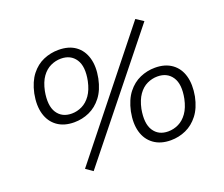

<svg xmlns="http://www.w3.org/2000/svg" viewBox="-122 -914 1310 1123"><g transform="rotate(-20 532.5 -352.5)"><path d="M282 24 239 -6 815 -729 861 -699ZM274 -283Q211 -283 169.5 -313Q128 -343 112.5 -396.5Q97 -450 111 -522Q126 -591 159 -633Q192 -675 236.5 -694Q281 -713 330 -713Q394 -713 435 -683.5Q476 -654 491.5 -600.5Q507 -547 493 -476Q479 -408 446 -365.5Q413 -323 368.5 -303Q324 -283 274 -283ZM278 -336Q311 -336 342 -351Q373 -366 396 -398.5Q419 -431 430 -483Q447 -569 417 -614.5Q387 -660 326 -660Q293 -660 262 -645.5Q231 -631 208 -599Q185 -567 174 -514Q158 -427 187.5 -381.5Q217 -336 278 -336ZM769 9Q706 9 664 -21.5Q622 -52 607 -105.5Q592 -159 606 -230Q621 -299 654 -341Q687 -383 731.5 -402.5Q776 -422 825 -422Q888 -422 929.5 -392Q971 -362 986 -308.5Q1001 -255 988 -184Q974 -116 941 -73.5Q908 -31 863.5 -11Q819 9 769 9ZM772 -45Q806 -45 837 -60Q868 -75 891 -107.5Q914 -140 925 -192Q942 -278 912 -323.5Q882 -369 821 -369Q788 -369 757 -354.5Q726 -340 703 -307.5Q680 -275 669 -223Q653 -136 682.5 -90.5Q712 -45 772 -45Z"/></g></svg>

Font: Nunito Sans 7pt SemiExpanded Light
Style: Italic
Weight: 300
Width: 6
Italic angle: -9°
Designer: Vernon Adams
Foundry: Vernon Adams
Version: Version 3.101;gftools[0.9.27]